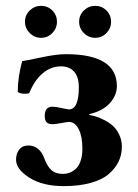

<svg xmlns="http://www.w3.org/2000/svg" viewBox="-20 -630 474 660"><path d="M199.2 9.8Q126.5 9.8 80.8 -19.3Q35.2 -48.3 35.2 -81.1Q35.2 -102.1 46.1 -116Q57.1 -129.9 77.1 -129.9Q96.7 -129.9 110.6 -118.4Q124.5 -106.9 130.9 -88.9Q142.1 -58.6 156.5 -45.4Q170.9 -32.2 196.8 -32.2Q208 -32.2 218.8 -36.1Q229.5 -40 240 -49.1Q250.5 -58.1 256.8 -76.2Q263.2 -94.2 263.2 -119.1Q263.2 -161.1 250.5 -186Q237.8 -210.9 216.8 -210.9Q209 -210.4 189.7 -206.8Q170.4 -203.1 160.2 -203.1Q146 -203.1 139.9 -210Q133.8 -216.8 133.8 -231.9Q133.8 -263.2 160.2 -263.2Q170.9 -263.2 189.5 -259Q208 -254.9 216.8 -253.9Q251 -253.9 251 -330.1Q251 -365.2 234.9 -383.5Q218.8 -401.9 189.9 -401.9Q155.3 -401.9 127 -378.2Q98.6 -354.5 80.1 -309.1Q54.2 -304.7 41 -314Q41 -364.3 56.2 -419.9Q68.8 -421.4 121.3 -432.6Q173.8 -443.8 206.1 -443.8Q381.8 -443.8 381.8 -334Q381.8 -302.2 357.2 -275.1Q332.5 -248 287.1 -237.8V-234.9Q297.9 -232.9 309.6 -229.5Q321.3 -226.1 338.1 -217.5Q355 -209 367.7 -197.8Q380.4 -186.5 389.6 -167.5Q398.9 -148.4 398.9 -126Q398.9 -98.1 387.7 -74.7Q376.5 -51.3 353.8 -31.7Q331.1 -12.2 291.3 -1.2Q251.5 9.8 199.2 9.8ZM65.9 -555.2Q65.9 -578.1 82.3 -594Q98.6 -609.9 121.1 -609.9Q144 -609.9 159.9 -594Q175.8 -578.1 175.8 -555.2Q175.8 -532.7 159.9 -516.4Q144 -500 121.1 -500Q98.6 -500 82.3 -516.4Q65.9 -532.7 65.9 -555.2ZM252 -555.2Q252 -578.1 268.3 -594Q284.7 -609.9 307.1 -609.9Q330.1 -609.9 345.9 -594Q361.8 -578.1 361.8 -555.2Q361.8 -532.7 345.9 -516.4Q330.1 -500 307.1 -500Q284.7 -500 268.3 -516.4Q252 -532.7 252 -555.2Z"/></svg>

Font: Common Serif
Style: Bold
Weight: 700
Designer: Philipp H. Poll, Khaled Hosny
Foundry: Stefan Peev, Context Ltd.
Version: Version 1.026